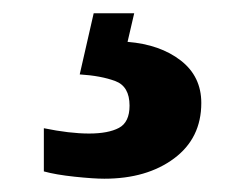

<svg xmlns="http://www.w3.org/2000/svg" viewBox="-20 -29 373 289"><path d="M137 240Q121 240 92.5 237Q64 234 46 229V164Q85 172 114 172Q143 172 159 163.5Q175 155 175 130Q175 101 153.5 93Q132 85 100 83L121 -9H182L172 34Q221 38 252 62Q283 86 283 126Q283 179 242 209.5Q201 240 137 240Z"/></svg>

Font: Noto Serif Tamil ExtraBold
Style: Italic
Weight: 800
Italic angle: -12°
Designer: Indian Type Foundry, Tom Grace, and the Monotype Design Team
Foundry: Monotype Imaging Inc.
Version: Version 2.003; ttfautohint (v1.8.4.7-5d5b)